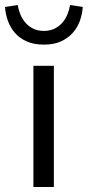

<svg xmlns="http://www.w3.org/2000/svg" viewBox="-52 -750 352 770"><path d="M82 0V-486H164V0ZM124 -571Q84 -571 55 -584Q26 -597 7.5 -618.5Q-11 -640 -20.5 -667Q-30 -694 -32 -722L19 -730Q22 -711 29.5 -692.5Q37 -674 50 -659Q63 -644 81.5 -635Q100 -626 124 -626Q148 -626 166.5 -635Q185 -644 198 -659Q211 -674 218.5 -692.5Q226 -711 229 -730L280 -722Q278 -694 268.5 -667Q259 -640 240 -618.5Q221 -597 192.5 -584Q164 -571 124 -571Z"/></svg>

Font: CV Source Sans
Style: Regular
Weight: 400
Designer: Paul D. Hunt
Foundry: Adobe Systems Incorporated
Version: Version 3.001